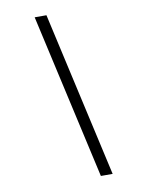

<svg xmlns="http://www.w3.org/2000/svg" viewBox="-100 -898 800 1076"><g transform="rotate(-10 300.0 -360.0)"><path d="M385 110 174 -830H241L452 110Z"/></g></svg>

Font: NKDuy Mono ExtraLight
Style: Italic
Weight: 200
Italic angle: -9°
Monospace: yes
Designer: NKDuy
Foundry: NKDuy
Version: Version 2.251; ttfautohint (v1.8.4.7-5d5b)